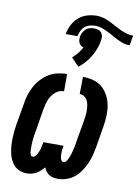

<svg xmlns="http://www.w3.org/2000/svg" viewBox="-92 -897 706 967"><g transform="rotate(10 260.5 -413.5)"><path d="M273 8Q261 8 249 5.5Q237 3 227.5 -3Q218 -9 211 -18.5Q204 -28 200 -38Q192 -28 182 -19Q172 -10 160.5 -3.5Q149 3 137 5.5Q125 8 113 8Q94 8 77.5 1.5Q61 -5 49 -17.5Q37 -30 29.5 -46Q22 -62 18.5 -79.5Q15 -97 13.5 -115.5Q12 -134 12.5 -152.5Q13 -171 15 -190Q17 -209 20 -228L39 -337Q42 -360 49.5 -383Q57 -406 68.5 -427Q80 -448 97.5 -466.5Q115 -485 136 -497.5Q157 -510 180.5 -515Q204 -520 227 -520V-432Q215 -432 203 -427.5Q191 -423 181.5 -414Q172 -405 164.5 -394Q157 -383 152.5 -371Q148 -359 145 -347Q142 -335 140 -323L122 -213Q121 -206 119.5 -199Q118 -192 117 -184.5Q116 -177 115.5 -170Q115 -163 114 -156Q113 -149 113 -142Q113 -135 113 -128Q113 -121 113 -114Q113 -107 114 -100Q115 -93 118 -86.5Q121 -80 128 -80Q136 -80 141.5 -86Q147 -92 150.5 -99Q154 -106 157 -113Q160 -120 162 -127Q164 -134 165 -141.5Q166 -149 168 -156V-161H272V-156Q270 -149 269 -141.5Q268 -134 268 -127Q268 -120 268 -113Q268 -106 269.5 -99Q271 -92 275 -86Q279 -80 286 -80Q294 -80 299.5 -87.5Q305 -95 308.5 -102.5Q312 -110 315 -118Q318 -126 320 -134Q322 -142 324 -149.5Q326 -157 327.5 -165Q329 -173 330.5 -181Q332 -189 333 -197L352 -307Q354 -320 355.5 -333Q357 -346 356.5 -359Q356 -372 354 -384Q352 -396 346.5 -407Q341 -418 330.5 -425Q320 -432 307 -432L308 -520Q335 -520 361 -513Q387 -506 406.5 -489.5Q426 -473 438 -450Q450 -427 455 -401Q460 -375 459 -347.5Q458 -320 453 -292L435 -183Q431 -161 425.5 -139.5Q420 -118 410.5 -97Q401 -76 388 -56.5Q375 -37 357 -22Q339 -7 316.5 0.5Q294 8 273 8ZM245 -717H185Q189 -741 200.5 -764Q212 -787 231.5 -804Q251 -821 275.5 -828Q300 -835 324 -835Q342 -835 359 -830Q376 -825 391.5 -817.5Q407 -810 422 -801.5Q437 -793 453 -785.5Q469 -778 486 -773Q503 -768 521 -768L512 -717Q489 -717 468.5 -725.5Q448 -734 429 -744L407 -757Q388 -767 367.5 -775.5Q347 -784 324 -784Q311 -784 296.5 -780Q282 -776 271 -766.5Q260 -757 254 -743.5Q248 -730 245 -717ZM276 -566 237 -607Q252 -620 264 -634.5Q276 -649 285 -666Q277 -668 271 -673Q265 -678 261.5 -685Q258 -692 257.5 -700.5Q257 -709 258 -717Q260 -728 265.5 -738.5Q271 -749 279.5 -756.5Q288 -764 299 -767Q310 -770 321 -770Q332 -770 342 -767Q352 -764 358.5 -756.5Q365 -749 366.5 -738.5Q368 -728 366 -717Q363 -696 355.5 -675Q348 -654 336.5 -634.5Q325 -615 310 -597.5Q295 -580 276 -566Z"/></g></svg>

Font: Iosevka SS18
Style: Bold Italic
Weight: 700
Italic angle: -9°
Monospace: yes
Designer: Belleve Invis
Foundry: Belleve Invis
Version: Version 25.1.1; ttfautohint (v1.8.4)